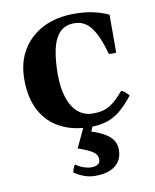

<svg xmlns="http://www.w3.org/2000/svg" viewBox="-80 -537 663 823"><g transform="rotate(-10 251.5 -125.0)"><path d="M284 15Q210 15 155 -13.5Q100 -42 70 -97.5Q40 -153 40 -234Q40 -309 73 -363Q106 -417 164 -446Q222 -475 298 -475Q348 -475 384 -466.5Q420 -458 448 -445V-280Q432 -277 416 -280Q394 -360 365.5 -397.5Q337 -435 293 -435Q251 -435 227.5 -409Q204 -383 194.5 -337Q185 -291 185 -230Q185 -171 199.5 -128Q214 -85 241 -62.5Q268 -40 305 -40Q335 -40 356 -47Q377 -54 397 -70.5Q417 -87 441 -115Q452 -110 459 -103.5Q466 -97 473 -89Q445 -53 418 -30Q391 -7 359.5 4Q328 15 284 15ZM190 162Q208 174 225.5 180Q243 186 257 186Q297 186 297 158Q297 138 278.5 125Q260 112 214 96L259 0H299L284 35Q335 51 361 74Q387 97 387 132Q387 175 357 200Q327 225 269 225Q245 225 223 217.5Q201 210 178 195Q180 178 190 162Z"/></g></svg>

Font: Poltawski Nowy
Style: Bold
Weight: 700
Designer: Adam Pótawski, Mateusz Machalski, Borys Kosmynka, Ania Wieluska
Foundry: Capitalics.wtf
Version: Version 1.001;gftools[0.9.25]